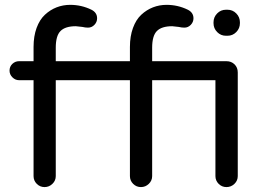

<svg xmlns="http://www.w3.org/2000/svg" viewBox="-20 -760 1075 785"><path d="M952.1 -463.9V-40Q952.1 -21.5 938.5 -8.3Q924.8 4.9 905.8 4.9Q887.2 4.9 874 -8.3Q860.8 -21.5 860.8 -40V-432.1H602.1V-40Q602.1 -21.5 588.4 -8.3Q574.7 4.9 556.2 4.9Q537.6 4.9 524.4 -8.3Q511.2 -21.5 511.2 -40V-432.1H208V-40Q208 -21.5 194.3 -8.3Q180.7 4.9 162.1 4.9Q143.6 4.9 130.4 -8.3Q117.2 -21.5 117.2 -40V-432.1H58.1Q42.5 -432.1 30.8 -443.8Q19 -455.6 19 -471.2Q19 -487.8 30.5 -498.8Q42 -509.8 58.1 -509.8H117.2V-567.9Q117.2 -611.8 129.6 -645.8Q142.1 -679.7 163.6 -699.7Q185.1 -719.7 211.4 -730Q237.8 -740.2 267.1 -740.2Q313 -740.2 354 -720.2Q377 -708.5 377 -685.1Q377 -669.9 366 -658.4Q355 -647 339.8 -647Q328.6 -647 316.9 -649.9Q293 -652.8 290 -652.8Q247.1 -652.8 227.5 -633.3Q208 -613.8 208 -564.9V-509.8H511.2V-567.9Q511.2 -611.8 523.7 -645.8Q536.1 -679.7 557.6 -699.7Q579.1 -719.7 605.5 -730Q631.8 -740.2 661.1 -740.2Q707 -740.2 748 -720.2Q771 -708.5 771 -685.1Q771 -669.9 760 -658.4Q749 -647 733.9 -647Q722.7 -647 710.9 -649.9Q686.5 -652.8 684.1 -652.8Q641.1 -652.8 621.6 -633.3Q602.1 -613.8 602.1 -564.9V-509.8H905.8Q925.8 -509.8 939 -496.8Q952.1 -483.9 952.1 -463.9ZM910.2 -613.8H903.8Q882.8 -613.8 867.9 -628.9Q853 -644 853 -665V-668.9Q853 -689.9 867.9 -705.1Q882.8 -720.2 903.8 -720.2H910.2Q931.2 -720.2 946 -705.1Q960.9 -689.9 960.9 -668.9V-665Q960.9 -644 946 -628.9Q931.2 -613.8 910.2 -613.8Z"/></svg>

Font: Aka-Acid-Varela
Style: Regular
Weight: 400
Designer: Joe Prince, Avraham Cornfeld, Cyberella
Foundry: Joe Prince, Avraham Cornfeld, Cyberella
Version: Version 2.000; ttfautohint (v1.5.33-1714) -l 8 -r 50 -G 200 